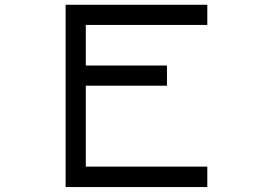

<svg xmlns="http://www.w3.org/2000/svg" viewBox="-20 -712 1040 790"><path d="M250 57.6V-692.4H833V-609.4H333V-442.4H667V-359.4H333V-26.4H833V57.6Z"/></svg>

Font: KH Dot Kodenmachou 12
Style: Regular
Weight: 400
Designer: Original version for X68000 by Keitarou Hiraki (http://hp.vector.co.jp/authors/VA000874/) / TrueType conversion by Homem
Version: Version 1.00.20150527